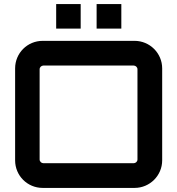

<svg xmlns="http://www.w3.org/2000/svg" viewBox="-20 -920 868 940"><path d="M574 -780V-900H453V-780ZM375 -780V-900H255V-780ZM189 0H639C713 0 774 -60 774 -135V-585C774 -660 713 -720 639 -720H189C114 -720 54 -660 54 -585V-135C54 -60 114 0 189 0ZM192 -121C183 -121 174 -129 174 -139V-581C174 -591 183 -599 192 -599H635C644 -599 653 -591 653 -581V-139C653 -129 644 -121 635 -121Z"/></svg>

Font: Orbitron SemiBold
Style: Regular
Weight: 600
Designer: Matt McInerney
Foundry: The League of Moveable Type
Version: Version 2.001